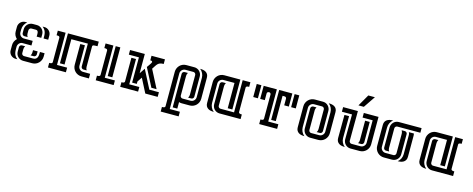

<svg xmlns="http://www.w3.org/2000/svg" viewBox="-36 -1353 5459 2216"><g transform="rotate(15 2693.0 -245.0)"><path d="M256.8 -195.8H149.9Q138.2 -195.8 127.9 -190.9Q117.7 -186 110.4 -178Q103 -169.9 98.6 -159.4Q94.2 -148.9 94.2 -137.7Q94.2 -116.2 94.7 -97.4Q95.2 -78.6 99.1 -62Q103 -45.4 112.5 -30Q122.1 -14.6 140.6 0H118.7Q102.5 0 88.1 -6.1Q73.7 -12.2 62.7 -22.9Q51.8 -33.7 45.4 -48.1Q39.1 -62.5 39.1 -78.6V-142.6Q39.1 -166 48.8 -187Q58.6 -208 75.7 -223.6Q58.6 -238.8 48.8 -259.8Q39.1 -280.8 39.1 -304.2V-360.4Q39.1 -376.5 45.4 -391.1Q51.8 -405.8 62.5 -416.5Q73.2 -427.2 87.9 -433.6Q102.5 -439.9 118.7 -439.9H140.6Q118.7 -422.4 106.4 -397Q94.2 -371.6 94.2 -343.8V-309.1Q94.2 -297.4 98.9 -286.6Q103.5 -275.9 111.3 -268.1Q119.1 -260.3 129.9 -255.6Q140.6 -251 152.3 -251H256.8ZM209 0Q191.4 0 175.5 -6.6Q159.7 -13.2 147.7 -24.9Q135.7 -36.6 128.9 -52.2Q122.1 -67.9 122.1 -85.9V-139.2Q122.1 -150.9 130.4 -159.7Q138.7 -168.5 150.9 -168.5H189Q177.2 -151.4 177.2 -130.4V-83.5Q177.2 -71.8 185.8 -63.5Q194.3 -55.2 206.1 -55.2H313Q334.5 -55.2 346.2 -63.7Q357.9 -72.3 363.5 -85.9Q369.1 -99.6 370.1 -116.2Q371.1 -132.8 371.1 -148.4H426.3V-108.9Q426.3 -86.4 417.7 -66.7Q409.2 -46.9 394.5 -32Q379.9 -17.1 360.1 -8.5Q340.3 0 317.9 0ZM257.3 -439.9Q274.9 -439.9 290.5 -432.9Q306.2 -425.8 317.9 -414.1Q329.6 -402.3 336.4 -386.5Q343.3 -370.6 343.3 -353V-310.1H288.1Q288.1 -318.8 288.8 -331.5Q289.6 -344.2 287.8 -356.2Q286.1 -368.2 279.8 -376.5Q273.4 -384.8 259.3 -384.8H206.1Q194.3 -384.8 185.8 -376Q177.2 -367.2 177.2 -355.5V-316.4Q177.2 -294.9 189 -278.3H150.9Q138.7 -278.3 130.4 -287.1Q122.1 -295.9 122.1 -307.6V-353Q122.1 -371.1 128.9 -387Q135.7 -402.8 147.5 -414.6Q159.2 -426.3 175 -433.1Q190.9 -439.9 209 -439.9ZM346.7 -439.9Q363.3 -439.9 377.7 -433.6Q392.1 -427.2 402.8 -416.5Q413.6 -405.8 419.9 -391.4Q426.3 -377 426.3 -360.4V-310.1H371.1Q371.1 -330.1 370.4 -347.9Q369.6 -365.7 365.2 -381.6Q360.8 -397.5 351.3 -411.9Q341.8 -426.3 324.7 -439.9ZM276.4 -83Q281.7 -90.8 284.4 -98.6Q287.1 -106.4 287.8 -114.3Q288.6 -122.1 288.3 -130.6Q288.1 -139.2 288.1 -148.4H343.3V-111.8Q343.3 -100.1 334.7 -91.6Q326.2 -83 314.5 -83Z M682.6 -384.8V-82.5H627.4V-439.9H995.6V-384.8Q980 -384.3 968.5 -384.3Q957 -384.3 949.7 -382.6Q942.4 -380.9 938.7 -376.7Q935.1 -372.6 935.1 -363.8V-121.1Q935.1 -99.6 946.8 -83H908.7Q896.5 -83 888.2 -91.8Q879.9 -100.6 879.9 -112.3V-385.3ZM506.3 -439.9H599.6V-55.2H720.7V0H506.3V-55.2Q512.2 -55.2 519 -55.4Q525.9 -55.7 531.5 -57.4Q537.1 -59.1 540.8 -63.5Q544.4 -67.9 544.4 -76.7V-362.8Q544.4 -371.6 540.8 -376.2Q537.1 -380.9 531.5 -382.6Q525.9 -384.3 519.3 -384.5Q512.7 -384.8 506.3 -384.8ZM995.6 0 905.3 -0.5Q882.8 -0.5 863 -9Q843.3 -17.6 828.6 -32.2Q814 -46.9 805.4 -66.7Q796.9 -86.4 796.9 -108.9V-357.9H852.1V-113.8Q852.1 -101.6 856.7 -91.1Q861.3 -80.6 869.1 -72.8Q877 -64.9 887.5 -60.3Q897.9 -55.7 910.2 -55.7L995.6 -55.2Z M1077.1 -439.9H1170.4V-55.2H1291.5V0H1077.1V-55.2Q1083 -55.2 1089.8 -55.4Q1096.7 -55.7 1102.3 -57.4Q1107.9 -59.1 1111.6 -63.5Q1115.2 -67.9 1115.2 -76.7V-362.8Q1115.2 -371.6 1111.6 -376.2Q1107.9 -380.9 1102.3 -382.6Q1096.7 -384.3 1090.1 -384.5Q1083.5 -384.8 1077.1 -384.8ZM1253.4 -439.9V-82.5H1198.2V-439.9Z M1545.9 -439.9V-209.5L1589.8 -274.9L1703.1 -55.2H1817.4V0H1669.4L1583.5 -167L1545.9 -110.8V-82.5H1490.2V-384.8H1369.6V-439.9ZM1462.9 -357.4V-55.2H1583.5V0H1369.6V-55.2Q1375.5 -55.2 1382.3 -55.4Q1389.2 -55.7 1394.8 -57.6Q1400.4 -59.6 1404.1 -64Q1407.7 -68.4 1407.7 -76.7V-357.4ZM1786.6 -384.8Q1760.3 -384.8 1744.4 -379.2Q1728.5 -373.5 1717.3 -362.5Q1706.1 -351.6 1696 -335.2Q1686 -318.8 1671.4 -297.4L1782.2 -82.5H1720.2L1607.4 -301.3Q1609.4 -303.7 1616.5 -313.5Q1623.5 -323.2 1631.3 -334.7Q1639.2 -346.2 1645.3 -356.4Q1651.4 -366.7 1651.4 -370.1Q1651.4 -376 1648.9 -378.9Q1646.5 -381.8 1642.8 -383.3Q1639.2 -384.8 1634.8 -384.8Q1630.4 -384.8 1626 -384.8V-439.9H1786.6Z M1933.1 -331.1Q1933.1 -353.5 1941.7 -373.3Q1950.2 -393.1 1964.8 -408Q1979.5 -422.9 1999.3 -431.4Q2019 -439.9 2041.5 -439.9H2139.2Q2156.7 -439.9 2172.6 -433.1Q2188.5 -426.3 2200.2 -414.3Q2211.9 -402.3 2218.8 -386.5Q2225.6 -370.6 2225.6 -353V-111.8Q2225.6 -100.1 2217.3 -91.3Q2209 -82.5 2196.8 -82.5H2158.7Q2170.4 -99.1 2170.4 -120.6V-355.5Q2170.4 -367.2 2162.1 -376Q2153.8 -384.8 2141.6 -384.8H2045.9Q2034.2 -384.8 2023.7 -380.1Q2013.2 -375.5 2005.4 -367.7Q1997.6 -359.9 1992.9 -349.1Q1988.3 -338.4 1988.3 -326.7V99.6H2109.4V154.8H1895V99.6Q1900.9 99.6 1907.7 99.4Q1914.6 99.1 1920.2 97.4Q1925.8 95.7 1929.4 91.3Q1933.1 86.9 1933.1 78.1ZM2071.3 -81.5Q2072.3 -70.3 2080.6 -62.7Q2088.9 -55.2 2100.1 -55.2H2195.3Q2207.5 -55.2 2218 -59.8Q2228.5 -64.5 2236.3 -72.3Q2244.1 -80.1 2248.8 -90.6Q2253.4 -101.1 2253.4 -113.3V-344.2Q2253.4 -372.1 2241.2 -397.5Q2229 -422.9 2207 -439.9Q2226.6 -439.9 2244.9 -436.3Q2263.2 -432.6 2277.3 -423.6Q2291.5 -414.6 2300 -399.2Q2308.6 -383.8 2308.6 -360.4V-108.4Q2308.6 -85.9 2300 -66.2Q2291.5 -46.4 2276.9 -31.7Q2262.2 -17.1 2242.4 -8.5Q2222.7 0 2200.2 0H2102.5Q2085.9 0 2071.3 -5.9V72.3H2016.1L2015.6 -328.1Q2015.6 -340.3 2024.4 -348.6Q2033.2 -356.9 2044.9 -356.9H2083Q2077.6 -348.6 2074.5 -338.9Q2071.3 -329.1 2071.3 -319.3Z M2556.2 0Q2538.1 0 2522.2 -6.8Q2506.3 -13.7 2494.6 -25.4Q2482.9 -37.1 2476.1 -53Q2469.2 -68.8 2469.2 -86.9V-328.1Q2469.2 -340.3 2478 -348.6Q2486.8 -356.9 2498.5 -356.9H2536.6Q2531.2 -348.6 2528.1 -338.9Q2524.9 -329.1 2524.9 -319.3V-84Q2524.9 -72.3 2533.4 -63.7Q2542 -55.2 2553.7 -55.2H2715.3V-439.9H2807.6V-384.8Q2802.2 -384.8 2796.1 -384.5Q2790 -384.3 2784.7 -382.8Q2779.3 -381.3 2775.4 -378.2Q2771.5 -375 2770 -368.7V-76.7Q2770 -68.4 2773.7 -64Q2777.3 -59.6 2783 -57.6Q2788.6 -55.7 2795.4 -55.4Q2802.2 -55.2 2808.1 -55.2V0ZM2500 -384.8Q2488.3 -384.8 2477.5 -380.1Q2466.8 -375.5 2459 -367.7Q2451.2 -359.9 2446.5 -349.1Q2441.9 -338.4 2441.9 -326.7V-95.7Q2441.9 -67.9 2453.9 -42.5Q2465.8 -17.1 2487.8 0Q2468.3 0 2450 -3.7Q2431.6 -7.3 2417.7 -16.6Q2403.8 -25.9 2395.3 -41Q2386.7 -56.2 2386.7 -79.6V-331.1Q2386.7 -353.5 2395.3 -373.3Q2403.8 -393.1 2418.5 -408Q2433.1 -422.9 2452.9 -431.4Q2472.7 -439.9 2495.1 -439.9H2687.5V-82.5H2632.3V-384.8Z M3123.5 -55.2H3244.6V0H3030.3V-55.2Q3036.1 -55.2 3043 -55.4Q3049.8 -55.7 3055.4 -57.4Q3061 -59.1 3064.7 -63.5Q3068.4 -67.9 3068.4 -76.7V-362.8Q3068.4 -370.6 3062.5 -377.7Q3056.6 -384.8 3048.3 -384.8Q3037.6 -384.8 3029.5 -379.9Q3021.5 -375 3021.5 -362.8V-283.7H2966.3V-439.9H3123.5ZM3308.6 -439.9V-283.7H3253.4V-362.8Q3253.4 -372.1 3247.1 -378.4Q3240.7 -384.8 3231.4 -384.8H3206.5V-82.5H3151.4V-439.9ZM2939 -439.9V-283.7H2883.3V-439.9ZM3391.6 -439.9V-283.7H3335.9V-439.9Z M3607.9 -84Q3607.9 -72.3 3616.5 -63.7Q3625 -55.2 3636.7 -55.2H3731.9Q3744.1 -55.2 3754.6 -59.8Q3765.1 -64.5 3772.9 -72.3Q3780.8 -80.1 3785.4 -90.6Q3790 -101.1 3790 -113.3V-344.2Q3790 -372.1 3777.8 -397.5Q3765.6 -422.9 3743.7 -439.9Q3763.2 -439.9 3781.5 -436.3Q3799.8 -432.6 3814 -423.6Q3828.1 -414.6 3836.7 -399.2Q3845.2 -383.8 3845.2 -360.4V-108.4Q3845.2 -85.9 3836.7 -66.2Q3828.1 -46.4 3813.5 -31.7Q3798.8 -17.1 3779.1 -8.5Q3759.3 0 3736.8 0H3639.2Q3621.1 0 3605.2 -6.8Q3589.4 -13.7 3577.6 -25.4Q3565.9 -37.1 3559.1 -53Q3552.2 -68.8 3552.2 -86.9V-328.1Q3552.2 -340.3 3561 -348.6Q3569.8 -356.9 3581.5 -356.9H3619.6Q3614.3 -348.6 3611.1 -338.9Q3607.9 -329.1 3607.9 -319.3ZM3707 -355.5Q3707 -367.2 3698.7 -376Q3690.4 -384.8 3678.2 -384.8H3582.5Q3570.8 -384.8 3560.3 -380.1Q3549.8 -375.5 3542 -367.7Q3534.2 -359.9 3529.5 -349.1Q3524.9 -338.4 3524.9 -326.7V-95.7Q3524.9 -67.9 3536.9 -42.5Q3548.8 -17.1 3570.8 0Q3551.3 0 3533 -3.7Q3514.6 -7.3 3500.7 -16.6Q3486.8 -25.9 3478.3 -41Q3469.7 -56.2 3469.7 -79.6V-331.1Q3469.7 -353.5 3478.3 -373.3Q3486.8 -393.1 3501.5 -408Q3516.1 -422.9 3535.9 -431.4Q3555.7 -439.9 3578.1 -439.9H3675.8Q3693.4 -439.9 3709.2 -433.1Q3725.1 -426.3 3736.8 -414.3Q3748.5 -402.3 3755.4 -386.5Q3762.2 -370.6 3762.2 -353V-111.8Q3762.2 -100.1 3753.9 -91.3Q3745.6 -82.5 3733.4 -82.5H3695.3Q3707 -99.1 3707 -120.6Z M4339.4 -108.4Q4339.4 -85.9 4330.8 -66.2Q4322.3 -46.4 4307.6 -31.7Q4293 -17.1 4273.2 -8.5Q4253.4 0 4231 0H4121.6Q4103.5 0 4087.6 -6.8Q4071.8 -13.7 4060.1 -25.4Q4048.3 -37.1 4041.5 -53Q4034.7 -68.8 4034.7 -86.9L4036.6 -384.8H3915.5V-439.9H4091.8V-384.8Q4091.8 -362.8 4091.6 -338.6Q4091.3 -314.5 4091.1 -280.5Q4090.8 -246.6 4090.6 -199.5Q4090.3 -152.3 4090.3 -84Q4090.3 -72.3 4098.9 -63.7Q4107.4 -55.2 4119.1 -55.2H4226.1Q4238.3 -55.2 4248.8 -59.8Q4259.3 -64.5 4267.1 -72.3Q4274.9 -80.1 4279.5 -90.6Q4284.2 -101.1 4284.2 -113.3V-381.3H4163.6V-436.5H4339.4ZM4007.3 -95.7Q4007.3 -67.9 4019.3 -42.5Q4031.2 -17.1 4053.2 0Q4033.7 0 4015.4 -3.7Q3997.1 -7.3 3983.2 -16.6Q3969.2 -25.9 3960.7 -41Q3952.1 -56.2 3952.1 -79.6L3953.6 -356.9H4008.8ZM4256.3 -111.8Q4256.3 -100.1 4248 -91.3Q4239.7 -82.5 4227.5 -82.5H4189.5Q4201.2 -99.1 4201.2 -120.6V-354H4256.3ZM4240.2 -645 4145.5 -504.9H4081.1L4161.6 -645Z M4648.4 -319.3Q4648.4 -329.1 4645.3 -338.9Q4642.1 -348.6 4636.7 -356.9H4674.8Q4686.5 -356.9 4695.3 -348.6Q4704.1 -340.3 4704.1 -328.1V-86.9Q4704.1 -68.8 4697.3 -53Q4690.4 -37.1 4678.7 -25.4Q4667 -13.7 4651.1 -6.8Q4635.3 0 4617.2 0H4519.5Q4497.1 0 4477.3 -8.5Q4457.5 -17.1 4442.9 -31.7Q4428.2 -46.4 4419.7 -66.2Q4411.1 -85.9 4411.1 -108.4V-360.4Q4411.1 -383.8 4419.7 -399.2Q4428.2 -414.6 4442.4 -423.6Q4456.5 -432.6 4474.9 -436.3Q4493.2 -439.9 4512.7 -439.9Q4490.7 -422.9 4478.5 -397.5Q4466.3 -372.1 4466.3 -344.2V-113.3Q4466.3 -101.1 4470.9 -90.6Q4475.6 -80.1 4483.4 -72.3Q4491.2 -64.5 4501.7 -59.8Q4512.2 -55.2 4524.4 -55.2H4619.6Q4631.3 -55.2 4639.9 -63.7Q4648.4 -72.3 4648.4 -84ZM4549.3 -120.6Q4549.3 -99.1 4561 -82.5H4522.9Q4510.7 -82.5 4502.4 -91.3Q4494.1 -100.1 4494.1 -111.8V-353Q4494.1 -370.6 4501 -386.5Q4507.8 -402.3 4519.5 -414.3Q4531.2 -426.3 4547.1 -433.1Q4563 -439.9 4580.6 -439.9H4853V-384.8H4578.1Q4565.9 -384.8 4557.6 -376Q4549.3 -367.2 4549.3 -355.5ZM4731.4 -326.7Q4731.4 -343.3 4723.1 -356.9H4783.2Q4784.7 -350.6 4785.6 -344.2Q4786.6 -337.9 4786.6 -331.1V-79.6Q4786.6 -56.2 4778.1 -41Q4769.5 -25.9 4755.6 -16.6Q4741.7 -7.3 4723.4 -3.7Q4705.1 0 4685.5 0Q4707.5 -17.1 4719.5 -42.5Q4731.4 -67.9 4731.4 -95.7Z M5095.2 0Q5077.1 0 5061.3 -6.8Q5045.4 -13.7 5033.7 -25.4Q5022 -37.1 5015.1 -53Q5008.3 -68.8 5008.3 -86.9V-328.1Q5008.3 -340.3 5017.1 -348.6Q5025.9 -356.9 5037.6 -356.9H5075.7Q5070.3 -348.6 5067.1 -338.9Q5064 -329.1 5064 -319.3V-84Q5064 -72.3 5072.5 -63.7Q5081.1 -55.2 5092.8 -55.2H5254.4V-439.9H5346.7V-384.8Q5341.3 -384.8 5335.2 -384.5Q5329.1 -384.3 5323.7 -382.8Q5318.4 -381.3 5314.5 -378.2Q5310.5 -375 5309.1 -368.7V-76.7Q5309.1 -68.4 5312.7 -64Q5316.4 -59.6 5322 -57.6Q5327.6 -55.7 5334.5 -55.4Q5341.3 -55.2 5347.2 -55.2V0ZM5039.1 -384.8Q5027.3 -384.8 5016.6 -380.1Q5005.9 -375.5 4998 -367.7Q4990.2 -359.9 4985.6 -349.1Q4981 -338.4 4981 -326.7V-95.7Q4981 -67.9 4992.9 -42.5Q5004.9 -17.1 5026.9 0Q5007.3 0 4989 -3.7Q4970.7 -7.3 4956.8 -16.6Q4942.9 -25.9 4934.3 -41Q4925.8 -56.2 4925.8 -79.6V-331.1Q4925.8 -353.5 4934.3 -373.3Q4942.9 -393.1 4957.5 -408Q4972.2 -422.9 4991.9 -431.4Q5011.7 -439.9 5034.2 -439.9H5226.6V-82.5H5171.4V-384.8Z"/></g></svg>

Font: Isar CAT
Style: Regular
Weight: 400
Designer: Digitized by Peter Wiegel
Foundry: CAT-Fonts, Peter Wiegel
Version: Version 1.000; ttfautohint (v1.3)